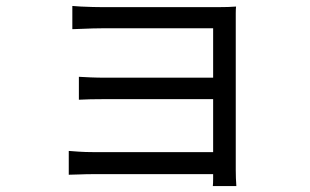

<svg xmlns="http://www.w3.org/2000/svg" viewBox="-20 -569 1040 645"><path d="M223 -549Q232 -548 251.5 -547Q271 -546 291.5 -545.5Q312 -545 325 -545Q342 -545 378.5 -545Q415 -545 462 -545Q509 -545 557 -545Q605 -545 646 -545Q687 -545 712 -545Q729 -545 746 -545.5Q763 -546 773 -547Q772 -539 772 -524.5Q772 -510 772 -496Q772 -487 772 -453Q772 -419 772 -370Q772 -321 772 -265.5Q772 -210 772 -156.5Q772 -103 772 -61Q772 -19 772 2Q772 14 772.5 29.5Q773 45 774 56H695Q696 47 696 31Q696 15 696 0Q696 -26 696 -69Q696 -112 696 -163Q696 -214 696 -265.5Q696 -317 696 -361.5Q696 -406 696 -436Q696 -466 696 -474Q687 -474 660.5 -474Q634 -474 597 -474Q560 -474 518.5 -474Q477 -474 438 -474Q399 -474 369 -474Q339 -474 325 -474Q312 -474 291.5 -473.5Q271 -473 251.5 -472Q232 -471 223 -471ZM245 -311Q260 -310 284.5 -309Q309 -308 334 -308Q347 -308 379 -308Q411 -308 454 -308Q497 -308 543 -308Q589 -308 630 -308Q671 -308 699 -308Q727 -308 735 -308V-236Q727 -236 699 -236Q671 -236 630 -236Q589 -236 543 -236Q497 -236 454 -236Q411 -236 379 -236Q347 -236 335 -236Q309 -236 284.5 -235.5Q260 -235 245 -234ZM211 -62Q223 -61 245 -59.5Q267 -58 293 -58Q307 -58 342 -58Q377 -58 423 -58Q469 -58 519 -58Q569 -58 614 -58Q659 -58 691.5 -58Q724 -58 735 -58V16Q723 16 690 16Q657 16 611.5 16Q566 16 517 16Q468 16 422 16Q376 16 342 16Q308 16 294 16Q270 16 246.5 17Q223 18 211 18Z"/></svg>

Font: Noto Sans KR
Style: Regular
Weight: 400
Designer: Ryoko NISHIZUKA  (kana, bopomofo & ideographs); Paul D. Hunt (Latin, Greek & Cyrillic); Sandoll Communications , Soo-you
Foundry: Adobe
Version: Version 2.004-H2;hotconv 1.0.118;makeotfexe 2.5.65603